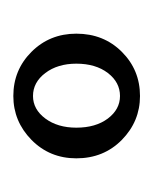

<svg xmlns="http://www.w3.org/2000/svg" viewBox="9 -809 230 288"><g transform="rotate(-90 124.0 -665.0)"><path d="M124 -570Q86 -570 58.2 -597.2Q30.5 -624.5 30.5 -665.5Q30.5 -705.5 58.2 -732.8Q86 -760 124 -760Q163 -760 190.2 -732.8Q217.5 -705.5 217.5 -665.5Q217.5 -624.5 190.2 -597.2Q163 -570 124 -570ZM124 -600Q144.5 -600 158.5 -618.2Q172.5 -636.5 172.5 -665.5Q172.5 -693.5 158.5 -712Q144.5 -730.5 124 -730.5Q104 -730.5 90.2 -712Q76.5 -693.5 76.5 -665.5Q76.5 -636.5 90.2 -618.2Q104 -600 124 -600Z"/></g></svg>

Font: Imbue Thin 10pt
Style: Regular
Weight: 400
Version: Version 1.102